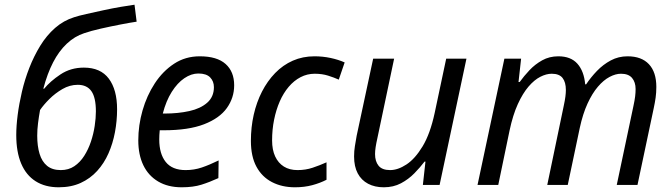

<svg xmlns="http://www.w3.org/2000/svg" viewBox="-20 -785 2854 815"><path d="M229 10Q172 10 131.5 -15.5Q91 -41 70 -90.5Q49 -140 49 -212Q49 -250 55 -297Q61 -344 73 -395.5Q85 -447 104.5 -497Q124 -547 151 -591Q178 -635 214 -666.5Q250 -698 295 -712Q313 -718 346.5 -725.5Q380 -733 419 -741.5Q458 -750 493.5 -756Q529 -762 551 -765L560 -693Q533 -689 491.5 -681Q450 -673 408 -663.5Q366 -654 337 -644Q297 -631 263.5 -599.5Q230 -568 205.5 -520.5Q181 -473 164 -409L167 -408Q193 -440 236.5 -469Q280 -498 336 -498Q407 -498 442 -451Q477 -404 477 -321Q477 -272 468 -224Q459 -176 440.5 -134Q422 -92 392.5 -59.5Q363 -27 322.5 -8.5Q282 10 229 10ZM238 -63Q271 -63 295.5 -79.5Q320 -96 337.5 -123.5Q355 -151 366 -184Q377 -217 382 -250.5Q387 -284 387 -312Q387 -371 368 -398Q349 -425 310 -425Q276 -425 245 -407Q214 -389 189.5 -364.5Q165 -340 150 -318Q145 -290 141.5 -262.5Q138 -235 138 -209Q138 -165 148 -132Q158 -99 180 -81Q202 -63 238 -63Z M751 10Q693 10 651.5 -14.5Q610 -39 588.5 -83.5Q567 -128 567 -189Q567 -253 585 -316Q603 -379 637 -431Q671 -483 719 -514.5Q767 -546 828 -546Q901 -546 937.5 -513.5Q974 -481 974 -423Q974 -370 943 -326.5Q912 -283 846 -257.5Q780 -232 675 -232H658Q657 -222 656.5 -212Q656 -202 656 -193Q656 -132 683.5 -97.5Q711 -63 768 -63Q804 -63 836.5 -74Q869 -85 908 -104L907 -29Q870 -12 835 -1Q800 10 751 10ZM679 -303Q736 -303 783.5 -313.5Q831 -324 859.5 -349Q888 -374 888 -415Q888 -440 872 -456.5Q856 -473 822 -473Q792 -473 762.5 -453Q733 -433 709 -395Q685 -357 671 -303Z M1232 10Q1177 10 1134.5 -12Q1092 -34 1068.5 -77.5Q1045 -121 1045 -187Q1045 -245 1057 -298Q1069 -351 1092 -396Q1115 -441 1148 -475Q1181 -509 1223 -527.5Q1265 -546 1315 -546Q1350 -546 1383 -539Q1416 -532 1443 -520L1418 -447Q1398 -456 1372.5 -464Q1347 -472 1316 -472Q1284 -472 1256 -457.5Q1228 -443 1205.5 -416.5Q1183 -390 1167.5 -354.5Q1152 -319 1143.5 -277Q1135 -235 1135 -189Q1135 -149 1148 -121Q1161 -93 1185 -78Q1209 -63 1243 -63Q1277 -63 1307 -73Q1337 -83 1366 -96V-22Q1339 -8 1305.5 1Q1272 10 1232 10Z M1609 10Q1571 10 1542.5 -5Q1514 -20 1498.5 -49Q1483 -78 1483 -121Q1483 -144 1486.5 -165Q1490 -186 1494 -209L1564 -536H1653L1582 -199Q1577 -177 1574.5 -160.5Q1572 -144 1572 -131Q1572 -100 1587 -81.5Q1602 -63 1636 -63Q1669 -63 1705.5 -87Q1742 -111 1774 -164Q1806 -217 1825 -305L1874 -536H1960L1846 0H1775L1786 -99H1782Q1764 -75 1739 -49.5Q1714 -24 1682 -7Q1650 10 1609 10Z M2007 0 2121 -536H2192L2181 -437H2186Q2204 -462 2227.5 -487Q2251 -512 2281.5 -529Q2312 -546 2350 -546Q2403 -546 2431 -514.5Q2459 -483 2464 -427H2468Q2488 -457 2514 -484Q2540 -511 2572.5 -528.5Q2605 -546 2644 -546Q2703 -546 2734.5 -512.5Q2766 -479 2766 -416Q2766 -392 2763 -370.5Q2760 -349 2755 -326L2686 0H2598L2669 -336Q2674 -359 2676 -375.5Q2678 -392 2678 -407Q2678 -436 2663 -454Q2648 -472 2616 -472Q2593 -472 2567.5 -458.5Q2542 -445 2518 -417Q2494 -389 2474 -345.5Q2454 -302 2441 -242L2390 0H2303L2373 -336Q2378 -359 2380 -375Q2382 -391 2382 -403Q2382 -436 2368 -454Q2354 -472 2322 -472Q2299 -472 2273.5 -459Q2248 -446 2223.5 -417.5Q2199 -389 2178 -343Q2157 -297 2143 -231L2095 0Z"/></svg>

Font: Noto Sans Display
Style: Italic
Weight: 400
Italic angle: -12°
Designer: Monotype Design Team
Foundry: Monotype Imaging Inc.
Version: Version 2.003